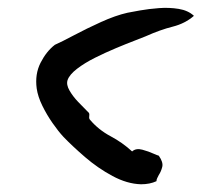

<svg xmlns="http://www.w3.org/2000/svg" viewBox="-20 -472 568 497"><path d="M482 -431Q459 -411 427 -403Q395 -395 357 -378Q350 -375 329 -367Q308 -359 280.5 -347.5Q253 -336 226 -322.5Q199 -309 179.5 -294Q160 -279 155 -265Q151 -253 160 -237.5Q169 -222 182.5 -208Q196 -194 205 -185Q209 -181 210 -180Q212 -177 211 -171Q210 -165 213 -162Q235 -136 266 -119.5Q297 -103 322 -80Q332 -89 348.5 -84.5Q365 -80 378 -74Q387 -70 391 -69Q403 -52 400 -40Q397 -28 391 -19Q389 -15 387 -11Q385 -7 385 -3Q368 5 345 5Q309 4 271 -16.5Q233 -37 200 -65.5Q167 -94 144 -118Q131 -132 116 -153.5Q101 -175 89.5 -198.5Q78 -222 75 -243Q70 -280 85 -309.5Q100 -339 122 -356Q140 -364 172 -381Q204 -398 241.5 -415Q279 -432 310 -439Q320 -441 342.5 -445Q365 -449 391.5 -451Q418 -453 442.5 -449Q467 -445 482 -431Z"/></svg>

Font: Yuji Boku
Style: Regular
Weight: 400
Designer: Kataoka Yuji
Foundry: Kinuta Font Factory
Version: Version 3.002